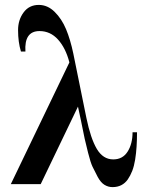

<svg xmlns="http://www.w3.org/2000/svg" viewBox="-20 -746 606 778"><path d="M83 -537.1H64.9Q53.2 -575.2 53.2 -624Q53.2 -665.5 75.7 -695.8Q98.1 -726.1 137.2 -726.1Q172.9 -726.1 201.4 -698Q230 -669.9 247.6 -627.9Q265.1 -585.9 276.9 -529.8L330.1 -268.1Q347.2 -185.1 372.3 -142.6Q397.5 -100.1 439 -100.1Q477.1 -100.1 497.1 -131.6Q517.1 -163.1 517.1 -210H535.2Q535.2 -178.2 533.4 -151.6Q531.7 -125 527.6 -99.1Q523.4 -73.2 515.9 -53.7Q508.3 -34.2 497.8 -19Q487.3 -3.9 471.7 4.2Q456.1 12.2 436 12.2Q418.5 12.2 403.3 2.9Q388.2 -6.3 375.7 -29.5Q363.3 -52.7 355 -70.3Q346.7 -87.9 336.9 -127Q327.1 -166 323.2 -183.6Q319.3 -201.2 310.5 -245.6Q309.6 -249.5 309.3 -251.5Q309.1 -253.4 308.3 -256.6Q307.6 -259.8 307.1 -262.2L295.9 -314L145 0H23.9L261.2 -493.2Q246.1 -551.3 215.1 -585.7Q184.1 -620.1 140.1 -620.1Q77.6 -620.1 83 -537.1Z"/></svg>

Font: Flanker Steampunk
Style: Bold
Weight: 700
Designer: Alexey Kryukov, Leonardo Di Lena
Foundry: Alexey Kryukov, Leonardo Di Lena
Version: 1.210